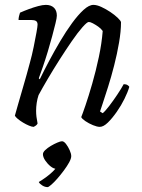

<svg xmlns="http://www.w3.org/2000/svg" viewBox="-20 -520 582 787"><path d="M118 0Q111 0 99 -5Q87 -10 74.5 -17.5Q62 -25 52.5 -33Q43 -41 41 -46Q45 -60 54 -92Q63 -124 76 -168Q89 -212 102 -261Q111 -293 118 -327.5Q125 -362 129.5 -387Q134 -412 134 -419Q134 -430 127.5 -434Q121 -438 109 -438H56Q56 -446 58 -454Q60 -462 62 -468Q80 -476 99 -483Q118 -490 136.5 -495Q155 -500 168 -500Q189 -500 201 -488.5Q213 -477 213 -456Q213 -447 207.5 -424.5Q202 -402 194 -372Q186 -342 176 -309Q166 -276 156 -247Q146 -218 139 -199L143 -195Q160 -230 181.5 -270.5Q203 -311 227 -351.5Q251 -392 275.5 -425.5Q300 -459 322.5 -479.5Q345 -500 363 -500Q377 -500 395.5 -491.5Q414 -483 432 -471Q450 -459 462.5 -447Q475 -435 476 -429Q476 -392 468 -345.5Q460 -299 448 -252Q436 -205 423 -164Q410 -123 401 -96Q392 -69 390 -63L401 -56Q411 -64 427.5 -85.5Q444 -107 461 -132.5Q478 -158 487 -175Q497 -175 503 -171Q509 -167 510 -164Q504 -143 490.5 -115.5Q477 -88 458.5 -61.5Q440 -35 422 -17.5Q404 0 389 0Q378 0 361 -7Q344 -14 330 -23.5Q316 -33 313 -40Q318 -52 330.5 -88.5Q343 -125 358 -177Q373 -229 385 -285.5Q397 -342 401 -393Q394 -403 382.5 -411Q371 -419 360.5 -424.5Q350 -430 344 -430Q337 -430 318 -408.5Q299 -387 274.5 -351.5Q250 -316 224.5 -276Q199 -236 176 -197Q153 -158 138 -130Q133 -115 130.5 -98.5Q128 -82 128 -66Q128 -53 129.5 -41Q131 -29 134 -14Q133 -11 129.5 -7.5Q126 -4 118 0ZM175 247Q164 247 153 240Q142 233 139 226Q154 217 168.5 206.5Q183 196 196 183.5Q209 171 215 159L211 172Q200 172 187.5 162Q175 152 165.5 138Q156 124 156 112Q156 104 165.5 95Q175 86 188.5 78Q202 70 215 64.5Q228 59 234 59Q242 59 250.5 70Q259 81 265.5 95.5Q272 110 272 120Q272 130 263.5 145.5Q255 161 242 178.5Q229 196 215.5 211.5Q202 227 190.5 237Q179 247 175 247Z"/></svg>

Font: Texturina 12pt ExtraLight
Style: Italic
Weight: 250
Italic angle: -11°
Designer: Guillermo Torres Carreño
Foundry: Omnibus-Type
Version: Version 1.002